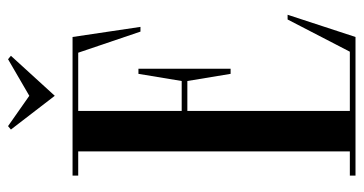

<svg xmlns="http://www.w3.org/2000/svg" viewBox="-232 -668 900 475"><g transform="rotate(-90 217.5 -430.0)"><path d="M309 -859.6 218.5 -807 143.5 -859.6 135 -852.5 218.5 -744 317.5 -852.5ZM327.6 -14H181V-416H255.1L272.8 -309H285.5V-537H272.8L255.1 -430H181V-686H325.1L377.3 -532H389L364 -700H21V-686H81V-14H21V0H364L419 -168H407.3Z"/></g></svg>

Font: Picaflor 36 pt
Style: Regular
Weight: 400
Designer: Ariel Martín Pérez
Foundry: Tunera Type Foundry
Version: Version 1.000;hotconv 1.0.109;makeotfexe 2.5.65596